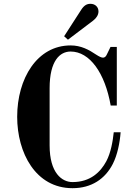

<svg xmlns="http://www.w3.org/2000/svg" viewBox="-20 -968 700 1006"><path d="M316 -778 336 -760 468 -860C485 -873 496 -890 496 -908C496 -932 478 -948 454 -948C436 -948 421 -941 405 -916ZM70 -356C70 -168 166 18 360 18C460 18 531 -31 571 -109C595 -156 608 -220 612 -275H576C571 -228 561 -168 537 -123C507 -67 454 -14 360 -14C304 -14 240 -62 240 -206V-506C240 -650 294 -698 350 -698C450 -698 530 -586 560 -415H592V-722H559L541 -685C536 -674 531 -666 519 -666C511 -666 499 -672 485 -681C445 -708 404 -730 350 -730C174 -730 70 -556 70 -356Z"/></svg>

Font: Old Standard
Style: Bold
Weight: 700
Designer: Alexey Kryukov <alexios@thessalonica.org.ru>
Version: Version 2.0.2